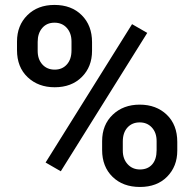

<svg xmlns="http://www.w3.org/2000/svg" viewBox="-20 -741 774 771"><path d="M48.3 -574.2Q48.3 -638.7 89.8 -679.9Q131.3 -721.2 198.7 -721.2Q267.1 -721.2 308.3 -679.9Q349.6 -638.7 349.6 -571.8V-536.6Q349.6 -472.7 308.3 -431.6Q267.1 -390.6 199.7 -390.6Q133.8 -390.6 91.1 -430.9Q48.3 -471.2 48.3 -539.6ZM131.3 -536.6Q131.3 -502.9 150.1 -482.2Q168.9 -461.4 199.7 -461.4Q230 -461.4 248.5 -482.2Q267.1 -502.9 267.1 -538.6V-574.2Q267.1 -607.9 248.3 -628.9Q229.5 -649.9 198.7 -649.9Q168 -649.9 149.7 -628.7Q131.3 -607.4 131.3 -572.8ZM390.1 -174.3Q390.1 -239.7 432.6 -280.3Q475.1 -320.8 541 -320.8Q607.4 -320.8 649.7 -280.3Q691.9 -239.7 691.9 -170.9V-136.2Q691.9 -72.8 651.1 -31.5Q610.4 9.8 542 9.8Q473.6 9.8 431.9 -31Q390.1 -71.8 390.1 -138.7ZM473.1 -136.2Q473.1 -103 492.4 -81.8Q511.7 -60.5 542 -60.5Q573.2 -60.5 591.1 -80.8Q608.9 -101.1 608.9 -137.7V-174.3Q608.9 -208.5 589.8 -229Q570.8 -249.5 541 -249.5Q510.7 -249.5 491.9 -229Q473.1 -208.5 473.1 -172.4ZM224.1 -53.2 163.1 -88.4 510.3 -644 571.3 -608.9Z"/></svg>

Font: Roboto-o Medium
Style: Regular
Weight: 500
Designer: Google
Version: Version 2.134; 2016; ttfautohint (v1.6)